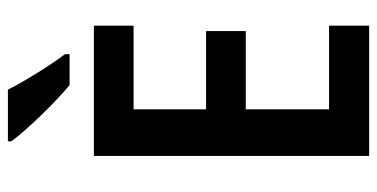

<svg xmlns="http://www.w3.org/2000/svg" viewBox="-260 -718 977 498"><g transform="rotate(-90 229.0 -468.5)"><path d="M246 -937H112V-928C140 -889 217 -810 258 -777H338V-789C311 -824 268 -893 246 -937ZM412 0V-104H195V-320H398V-423H195V-611H412V-714H74V0Z"/></g></svg>

Font: Noto Sans Lao UI Cond SemBd
Style: Regular
Weight: 600
Width: 3
Designer: Monotype Design Team
Foundry: Monotype Imaging Inc.
Version: Version 2.000